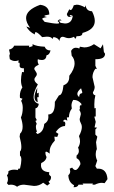

<svg xmlns="http://www.w3.org/2000/svg" viewBox="-20 -782 484 812"><path d="M9.3 -7.3Q13.7 -15.1 13.7 -23.4Q13.7 -32.2 9.3 -41Q15.6 -45.9 15.6 -54.7V-58.1Q26.4 -64.5 39.6 -64.5Q50.8 -64.5 54.2 -62.5L59.1 -69.3L64.5 -68.8Q70.3 -92.3 70.3 -106Q70.3 -119.6 64.5 -124V-141.1Q70.3 -146 70.3 -160.6Q70.3 -176.8 63 -204.1L64.9 -216.8Q75.7 -226.1 75.7 -246.1Q75.7 -262.2 68.4 -285.2Q76.2 -301.3 76.2 -326.2Q76.2 -342.8 69.3 -355.5L75.2 -364.3L64.5 -368.2L64 -377.4Q64 -396 74.7 -412.6Q68.8 -424.8 68.8 -442.9Q68.8 -458.5 73.2 -477.5L81.1 -476.6V-493.2H78.6Q63 -493.2 63 -503.4L63.5 -511.2Q63.5 -517.1 60.5 -517.1L57.6 -516.1L58.6 -527.3Q52.2 -523.9 43.9 -523.9Q32.2 -523.9 21.5 -531.7L19.5 -546.4L22 -555.2L18.1 -572.3Q34.2 -575.2 40 -588.9H103.5L103 -582L117.7 -586.9V-595.2Q134.3 -585.9 168.9 -584.5Q174.8 -568.8 191.9 -568.8H193.8Q189 -549.3 176.8 -548.3Q175.3 -528.3 157.2 -528.3Q146.5 -528.3 140.1 -531.7L139.2 -524.4Q139.2 -516.1 144 -508.3Q125 -500 125 -491.2Q125 -489.3 126.7 -486.6Q128.4 -483.9 130.4 -480.7Q132.3 -477.5 134 -474.6Q135.7 -471.7 135.7 -468.8Q135.7 -462.4 130.6 -457Q125.5 -451.7 125.5 -446.3Q125.5 -436 140.1 -425.3Q122.1 -392.6 122.1 -371.6Q122.1 -349.1 144 -342.8Q141.6 -325.7 129.9 -323.7V-285.2L135.7 -273.9L129.9 -270.5L135.3 -258.3Q131.8 -253.4 131.8 -245.6Q131.8 -236.3 136.2 -225.6L131.8 -221.7L138.2 -215.3Q164.1 -222.7 167 -257.8Q184.6 -268.1 184.6 -286.1L184.1 -297.9Q211.9 -297.9 211.9 -344.7V-351.1L229.5 -378.9Q244.1 -378.9 248.5 -421.4Q272.9 -429.7 272.9 -457V-461.4Q295.4 -489.7 295.4 -514.2Q295.4 -532.7 283.2 -546.4L280.8 -566.9Q288.1 -580.1 300.8 -580.1Q309.1 -580.1 315.4 -576.7L317.9 -584.5L336.4 -581.5Q357.9 -581.5 377.4 -595.2L405.3 -577.6L415.5 -594.7L419.4 -562L424.3 -554.7Q424.3 -531.7 386.2 -531.7H383.3V-503.9L389.6 -490.2L383.3 -491.2Q371.1 -474.6 371.1 -455.6L380.4 -414.6Q380.4 -403.3 373 -391.6Q373 -380.9 383.3 -378.9Q378.9 -361.8 378.9 -340.8L379.4 -323.7L384.8 -325.2V-289.6L378.9 -288.6L384.8 -266.6L379.9 -243.2L390.6 -242.2L383.3 -234.4V-212.9L391.6 -204.1L386.2 -180.7L389.6 -151.4Q384.8 -142.1 384.8 -130.4Q384.8 -115.2 391.1 -103L383.3 -79.6L389.6 -68.8H395Q431.2 -68.8 434.6 -24.4L422.4 -7.3L411.1 -8.8Q396.5 -8.8 381.3 -1H371.1L372.6 -5.9H329.1L332.5 -1H312Q308.6 9.8 293.5 9.8H291L293.5 1.5Q270 -10.7 269 -41Q276.9 -47.4 276.9 -58.1L274.9 -68.8L285.2 -73.2Q291.5 -63 298.8 -63Q309.1 -63 320.3 -87.9Q319.3 -105.5 303.7 -113.3V-124Q313.5 -132.3 313.5 -143.1Q313.5 -151.4 310.1 -157.7Q318.4 -170.4 318.4 -184.6Q318.4 -194.8 314 -206.5Q326.2 -229 326.2 -245.1Q326.2 -253.9 321.5 -262Q316.9 -270 316.9 -278.3L321.8 -298.8Q321.8 -307.6 315.4 -316.9L317.9 -321.3L317.4 -329.1Q317.4 -336.9 321.3 -336.9L324.2 -336.4V-342.8Q311 -359.4 292.5 -359.4H289.6Q282.2 -348.1 282.2 -335L283.7 -322.8Q272 -308.1 271.5 -286.1L262.7 -285.2L264.6 -271Q259.8 -275.9 254.9 -275.9Q249.5 -275.9 246.6 -268.6H247.1Q256.3 -268.6 256.3 -258.8L254.9 -249Q232.9 -248.5 215.8 -223.6L227.1 -215.8L222.2 -203.1L210 -204.1L211.9 -187.5Q189.9 -164.6 189.9 -140.6L190.4 -132.3Q179.2 -140.6 175.3 -140.6Q171.9 -140.6 171.9 -135.7Q171.9 -127 176.8 -117.7Q174.8 -101.6 154.3 -92.3L153.3 -83.5Q153.3 -55.7 188.5 -53.7L187.5 -47.4Q187.5 -43.9 188.7 -42.2Q189.9 -40.5 191.7 -39.3Q193.4 -38.1 194.6 -36.6Q195.8 -35.2 195.8 -32.2Q195.8 -20 185.1 -13.7L190.9 -5.9L179.7 2.9L162.6 -9.3Q146 4.4 124 4.4L81.5 -1Q64 -1 52.2 7.8Q41 -1 26.4 -1L15.6 0ZM139.6 -349.6Q126 -354.5 126 -371.6Q126 -386.7 137.7 -411.1L136.2 -386.7L143.6 -390.1V-371.1L137.2 -370.6ZM324.2 -387.2Q328.1 -387.2 328.1 -392.1L322.8 -408.7Q307.1 -395.5 307.1 -385.3Q307.1 -377.4 314.9 -371.6Q315.4 -386.2 324.2 -387.2ZM149.9 -761.7Q188.5 -757.3 188.5 -720.7Q167.5 -717.3 167.5 -714.4Q167.5 -712.4 178.7 -710L165 -707L157.7 -702.6L168.9 -689.5Q206.1 -682.1 221.2 -682.1Q230.5 -682.1 230.5 -685.1Q230.5 -687.5 223.6 -692.9Q229 -699.7 233.4 -699.7Q236.8 -699.7 240.7 -695.8L229 -694.8L235.8 -685.5L254.9 -682.6Q283.7 -682.6 287.6 -714.8L278.8 -718.8L274.4 -715.3Q274.4 -713.4 285.2 -713.4L273.9 -710.4Q264.6 -710.4 262.7 -722.7L272.9 -742.7L278.3 -739.3Q285.2 -739.3 292 -759.8L304.7 -762.2Q318.8 -762.2 338.9 -751L341.8 -759.8Q345.2 -734.9 369.1 -734.4Q380.9 -711.4 380.9 -693.4Q380.9 -656.7 328.6 -642.6V-642.1Q328.6 -628.9 309.1 -628.9H303.7Q301.3 -618.7 298.8 -618.7Q296.4 -618.7 293 -626.5Q281.2 -620.6 270.5 -620.6Q263.2 -620.6 256.3 -623.5Q249.5 -626.5 244.6 -626.5Q233.4 -626.5 231 -607.9Q228 -621.6 206.5 -625.5L201.7 -617.2Q197.3 -627 178.2 -627L158.2 -625Q138.7 -646 131.3 -646Q127.4 -646 127.4 -639.6V-636.2Q103.5 -647.5 91.3 -669.9L107.4 -664.1Q90.3 -687 90.3 -705.6Q90.3 -740.2 149.9 -761.7Z"/></svg>

Font: Truetypewriter PolyglOTT
Style: Regular
Weight: 400
Designer: Sergey Beatoff a.k.a. Sam_T
Version: Version 3.76